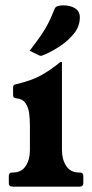

<svg xmlns="http://www.w3.org/2000/svg" viewBox="-20 -699 345 719"><path d="M279 -53Q292 -53 292 -40V-13Q292 0 277 0H28Q13 0 13 -13V-40Q13 -53 26 -53H28Q60 -53 76 -77Q92 -101 92 -136V-229Q92 -254 89 -276Q86 -298 75 -313.5Q64 -329 40 -331Q29 -332 29 -343V-373Q29 -378 32 -380.5Q35 -383 42 -384Q97 -397 132 -416Q167 -435 204 -465Q207 -467 209 -467H210Q212 -467 212 -465V-137Q212 -102 228 -77.5Q244 -53 276 -53ZM91 -509Q119 -545 135.5 -569.5Q152 -594 163 -616.5Q174 -639 185 -667Q189 -675 199 -677Q209 -679 218 -679Q243 -679 261 -668Q279 -657 279 -634Q279 -601 257.5 -574Q236 -547 206 -527Q176 -507 148 -495Q144 -494 140.5 -492Q137 -490 133 -490Q129 -490 124 -493Z"/></svg>

Font: Young Serif Light
Style: Regular
Weight: 300
Designer: Bastien Sozeau
Foundry: NBR — Bastien Sozeau
Version: Version 5.001